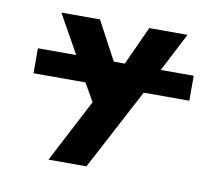

<svg xmlns="http://www.w3.org/2000/svg" viewBox="-57 -355 651 568"><g transform="rotate(10 268.5 -71.5)"><path d="M348 -289 295 -173H262L200 -289H84L149 -173H34V-98H190L221 -44L122 146H236L365 -98H502V-173H403L463 -289Z"/></g></svg>

Font: Hussar Tani
Style: Bold
Weight: 700
Foundry: Cannot Into Space Fonts
Version: Version 0.92